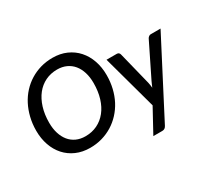

<svg xmlns="http://www.w3.org/2000/svg" viewBox="-168 -1008 1586 1457"><g transform="rotate(-30 625.0 -279.0)"><path d="M719 -409.5Q719 -349.5 706 -295Q693 -240.5 668.8 -194.2Q644.5 -148 610 -110.8Q575.5 -73.5 533 -47.2Q490.5 -21 441 -6.8Q391.5 7.5 336.5 7.5Q269 7.5 214.8 -16.5Q160.5 -40.5 122.8 -82.8Q85 -125 64.8 -183Q44.5 -241 44.5 -309.5Q44.5 -370 57.8 -424.5Q71 -479 95 -525.5Q119 -572 153.5 -609.5Q188 -647 230.5 -673.2Q273 -699.5 322.5 -713.8Q372 -728 427 -728Q494.5 -728 548.5 -704Q602.5 -680 640.5 -637.2Q678.5 -594.5 698.8 -536.2Q719 -478 719 -409.5ZM603 -407Q603 -458.5 590 -500.2Q577 -542 552.5 -571.8Q528 -601.5 492.8 -617.5Q457.5 -633.5 413.5 -633.5Q357 -633.5 310.2 -610.8Q263.5 -588 230.2 -546Q197 -504 178.5 -444.8Q160 -385.5 160 -313Q160 -261.5 173 -219.8Q186 -178 210.2 -148.2Q234.5 -118.5 269.5 -102.5Q304.5 -86.5 349 -86.5Q406 -86.5 452.8 -109.2Q499.5 -132 533 -173.8Q566.5 -215.5 584.8 -274.8Q603 -334 603 -407ZM1249.5 -510 909 146Q897 169.5 873.5 169.5H794L906 -35.5L776 -510H865Q877.5 -510 883.5 -503.8Q889.5 -497.5 891.5 -489L963.5 -199.5Q966 -188 967.8 -176Q969.5 -164 970.5 -152.5Q975.5 -164.5 980.8 -176.2Q986 -188 991.5 -200L1134 -489.5Q1138.5 -498.5 1146.8 -504.2Q1155 -510 1164 -510Z"/></g></svg>

Font: Lato SemiBold
Style: Italic
Weight: 600
Italic angle: -7°
Designer: Lukasz Dziedzic with Adam Twardoch and Botio Nikoltchev
Foundry: tyPoland Lukasz Dziedzic
Version: Version 2.015; 2015-08-06; http://www.latofonts.com/